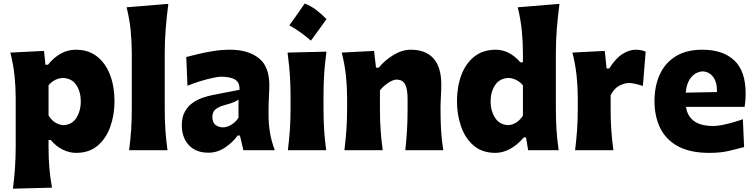

<svg xmlns="http://www.w3.org/2000/svg" viewBox="-20 -873 4387 1116"><path d="M55.2 223.6Q63 163.6 67.1 103.8Q71.3 43.9 71.3 -26.9V-300.8Q71.3 -366.2 64.5 -432.4Q57.6 -498.5 40 -567.4L235.8 -577.1L244.1 -496.6H258.8Q290.5 -537.1 331.8 -560.5Q373 -584 420.4 -584Q494.6 -584 544.7 -544.2Q594.7 -504.4 620.1 -436.8Q645.5 -369.1 645.5 -284.7Q645.5 -205.6 621.3 -137.2Q597.2 -68.8 547.9 -26.6Q498.5 15.6 421.9 15.6Q384.8 15.6 346.4 -2.4Q308.1 -20.5 274.9 -59.1H262.2V-16.1Q262.2 46.4 266.8 102.1Q271.5 157.7 282.2 217.8ZM347.7 -145.5Q399.9 -147.9 424.8 -189Q449.7 -230 449.7 -282.7Q449.7 -338.4 424.1 -377.9Q398.4 -417.5 346.7 -419.9Q297.9 -418.5 262.2 -377.4V-201.2Q294.9 -149.9 347.7 -145.5Z M730.5 0Q738.3 -60.1 742.2 -116.9Q746.1 -173.8 746.1 -244.6V-560.5Q746.1 -629.4 739.5 -695.8Q732.9 -762.2 715.8 -830.6L958.5 -850.6Q949.7 -783.7 943.6 -711.4Q937.5 -639.2 937.5 -560.5V-244.6Q937.5 -173.8 941.4 -116.9Q945.3 -60.1 953.6 0Z M1191.9 14.6Q1139.6 14.6 1105.2 -6.8Q1070.8 -28.3 1053.7 -64.2Q1036.6 -100.1 1036.6 -143.1Q1036.6 -191.9 1054.4 -223.9Q1072.3 -255.9 1100.1 -275.4Q1127.9 -294.9 1158 -304.9Q1188 -314.9 1211.9 -319.8L1372.1 -351.1Q1374 -394.5 1345.7 -410.9Q1317.4 -427.2 1263.7 -427.2Q1250 -427.2 1217.5 -420.4Q1185.1 -413.6 1145.3 -401.6Q1105.5 -389.6 1069.8 -374.5L1062.5 -541.5Q1090.3 -548.8 1131.6 -558.8Q1172.9 -568.8 1220.9 -576.4Q1269 -584 1316.9 -584Q1421.9 -584 1483.6 -535.6Q1545.4 -487.3 1545.4 -378.4Q1545.4 -350.6 1543.2 -310.8Q1541 -271 1541 -240.2V-198.7Q1541 -154.8 1548.8 -105Q1556.6 -55.2 1577.1 0H1394.5L1374.5 -85.4H1361.3Q1334.5 -46.9 1289.1 -16.1Q1243.7 14.6 1191.9 14.6ZM1276.9 -132.8Q1297.9 -132.8 1323.7 -147.5Q1349.6 -162.1 1366.2 -189V-294.4Q1356.9 -287.1 1340.8 -279.8Q1324.7 -272.5 1284.2 -261.7Q1257.3 -254.9 1235.8 -240Q1214.4 -225.1 1214.4 -192.9Q1214.4 -160.6 1232.9 -146.7Q1251.5 -132.8 1276.9 -132.8Z M1751 -852.6Q1786.5 -839.2 1818.2 -815Q1849.8 -790.8 1877.8 -761.8Q1855.8 -731.2 1833.2 -699.8Q1810.6 -668.4 1787 -636.7Q1759.6 -660.8 1728.5 -683.4Q1697.3 -706 1661.9 -725.8Q1685.5 -758.1 1707.5 -789.7Q1729.5 -821.4 1751 -852.6ZM1653.3 0Q1660.6 -60.1 1664.8 -116.9Q1668.9 -173.8 1668.9 -244.6V-300.8Q1668.9 -358.9 1666.7 -403.8Q1664.6 -448.7 1660.6 -488Q1656.7 -527.3 1651.4 -567.4L1877.4 -572.8Q1872.1 -532.2 1868.2 -492.2Q1864.3 -452.1 1862.3 -406Q1860.4 -359.9 1860.4 -300.8V-244.6Q1860.4 -173.8 1864 -116.9Q1867.7 -60.1 1876 0Z M1981.9 0Q1989.3 -60.1 1993.4 -116.9Q1997.6 -173.8 1997.6 -244.6V-300.8Q1997.6 -366.2 1990.7 -432.4Q1983.9 -498.5 1966.3 -567.4L2154.3 -577.1L2165.5 -479.5H2181.2Q2216.3 -522.5 2266.8 -553.2Q2317.4 -584 2368.2 -584Q2453.6 -584 2499.3 -533.7Q2544.9 -483.4 2544.9 -382.3Q2544.9 -345.2 2542.7 -310.1Q2540.5 -274.9 2540.5 -244.6Q2540.5 -173.8 2543.7 -116.9Q2546.9 -60.1 2556.6 0H2335.9Q2342.3 -60.1 2345.7 -115.7Q2349.1 -171.4 2349.1 -233.9V-297.9Q2349.1 -354.5 2335 -382.3Q2320.8 -410.2 2284.2 -410.2Q2265.1 -410.2 2236.3 -391.1Q2207.5 -372.1 2188.5 -347.7V-233.9Q2188.5 -171.4 2192.4 -115.7Q2196.3 -60.1 2204.6 0Z M2859.9 15.6Q2783.2 15.6 2733.6 -26.6Q2684.1 -68.8 2660.2 -137.2Q2636.2 -205.6 2636.2 -284.7Q2636.2 -369.1 2661.6 -436.8Q2687 -504.4 2737.3 -544.2Q2787.6 -584 2861.8 -584Q2903.8 -584 2940.2 -564Q2976.6 -543.9 3004.9 -510.7H3019.5V-560.5Q3019.5 -629.4 3012.9 -695.8Q3006.3 -762.2 2989.3 -830.6L3231.9 -850.6Q3223.1 -783.7 3217 -711.4Q3210.9 -639.2 3210.9 -560.5V-244.6Q3210.9 -173.8 3214.8 -116.9Q3218.8 -60.1 3227.1 0H3049.8L3037.6 -74.2H3024.4Q2986.8 -29.8 2944.3 -7.1Q2901.9 15.6 2859.9 15.6ZM2934.6 -145.5Q2986.8 -149.9 3019.5 -201.2V-377.4Q3002.4 -397.5 2980 -408.4Q2957.5 -419.4 2935.1 -419.9Q2883.3 -417.5 2857.4 -377.9Q2831.5 -338.4 2831.5 -282.7Q2831.5 -230 2857.2 -189Q2882.8 -147.9 2934.6 -145.5Z M3322.8 0Q3330.1 -60.1 3334.2 -116.9Q3338.4 -173.8 3338.4 -244.6V-300.8Q3338.4 -366.2 3331.5 -432.4Q3324.7 -498.5 3307.1 -567.4L3495.1 -577.1L3505.9 -475.1H3521Q3558.6 -534.2 3598.1 -559.1Q3637.7 -584 3674.3 -584Q3686 -584 3702.1 -581.8Q3718.3 -579.6 3732.9 -572.8L3716.8 -373.5Q3695.8 -380.4 3673.3 -385.5Q3650.9 -390.6 3636.7 -390.6Q3611.3 -390.6 3581.1 -375.7Q3550.8 -360.8 3529.3 -319.3V-233.9Q3529.3 -171.4 3533.2 -115.7Q3537.1 -60.1 3545.4 0Z M4103.5 15.6Q3991.2 15.6 3920.7 -22.9Q3850.1 -61.5 3817.1 -129.4Q3784.2 -197.3 3784.2 -285.2Q3784.2 -372.6 3814.9 -439.9Q3845.7 -507.3 3907.5 -545.7Q3969.2 -584 4062.5 -584Q4181.6 -584 4247.8 -522Q4314 -460 4314 -330.1Q4314 -306.2 4312.3 -288.1Q4310.5 -270 4308.1 -252H3967.3Q3974.6 -198.7 4013.7 -169.7Q4052.7 -140.6 4127.9 -140.6Q4147.5 -140.6 4176.5 -146.2Q4205.6 -151.9 4237.8 -160.9Q4270 -169.9 4297.9 -180.2L4305.2 -18.1Q4269.5 -8.8 4219.7 3.4Q4169.9 15.6 4103.5 15.6ZM4147.5 -337.9Q4148.4 -394.5 4125.7 -425.3Q4103 -456.1 4064.5 -458Q4024.4 -455.6 3997.6 -423.6Q3970.7 -391.6 3965.8 -334.5Z"/></svg>

Font: Pinar-FD ExtraBold
Style: Regular
Weight: 800
Designer: Amin Abedi
Version: Version 3.000